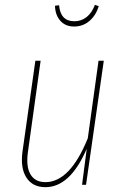

<svg xmlns="http://www.w3.org/2000/svg" viewBox="-20 -773 513 803"><path d="M290 -662.1Q253.4 -662.1 232.2 -686.3Q210.9 -710.4 210 -749L227.1 -751Q232.9 -684.1 291 -684.1Q320.3 -684.1 342.5 -701.9Q364.7 -719.7 377 -752.9L393.1 -747.1Q381.3 -709 354.2 -685.5Q327.1 -662.1 290 -662.1ZM169.9 9.8Q116.2 9.8 90.3 -30.5Q64.5 -70.8 74.2 -140.1L127.9 -519H149.9L97.2 -140.1Q87.9 -77.1 107.2 -44.2Q126.5 -11.2 169.9 -11.2Q272.9 -11.2 347.2 -194.8L392.1 -519H414.1L339.8 0H323.2L342.8 -150.9Q273.4 9.8 169.9 9.8Z"/></svg>

Font: Fira Sans Compressed Thin
Style: Italic
Weight: 100
Width: 3
Italic angle: -8°
Designer: Carrois Corporate & Edenspiekermann AG
Foundry: Carrois Corporate GbR & Edenspiekermann AG
Version: Version 4.203;PS 004.203;hotconv 1.0.88;makeotf.lib2.5.64775